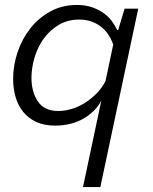

<svg xmlns="http://www.w3.org/2000/svg" viewBox="-20 -495 616 775"><path d="M291 -475Q324 -475 350.5 -466Q377 -457 397 -443Q417 -429 430.5 -411Q444 -393 453 -374H457L483 -460H538L385 260H315L389 -89Q367 -46 318 -17Q269 12 202 12Q158 12 126 -3Q94 -18 73.5 -43.5Q53 -69 43 -103Q33 -137 33 -176Q33 -231 51 -284.5Q69 -338 102.5 -380.5Q136 -423 183.5 -449Q231 -475 291 -475ZM300 -416Q253 -416 217 -394.5Q181 -373 156.5 -339Q132 -305 119.5 -263Q107 -221 107 -181Q107 -124 133 -85.5Q159 -47 215 -47Q241 -47 268.5 -55Q296 -63 321.5 -79Q347 -95 369 -117Q391 -139 406 -168L437 -315Q420 -364 384 -390Q348 -416 300 -416Z"/></svg>

Font: Quattrocento Sans
Style: Italic
Weight: 400
Designer: Pablo Impallari
Foundry: Pablo Impallari, Igino Marini, Brenda Gallo
Version: Version 2.000